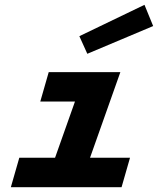

<svg xmlns="http://www.w3.org/2000/svg" viewBox="-20 -776 655 796"><path d="M334 -477H479L310 0H165ZM182 -477H411L376 -355H147ZM60 -122H519L484 0H25ZM309 -626 579 -756 615 -668 342 -553Z"/></svg>

Font: Intel One Mono Light
Style: Italic
Weight: 300
Italic angle: -16°
Monospace: yes
Designer: Fred Shallcrass
Foundry: Frere-Jones Type LLC
Version: Version 1.004